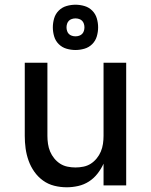

<svg xmlns="http://www.w3.org/2000/svg" viewBox="-20 -786 640 814"><path d="M263 8Q236 8 210 1.5Q184 -5 162.5 -20.5Q141 -36 125.5 -58Q110 -80 101 -105.5Q92 -131 88.5 -157Q85 -183 85 -210V-520H181V-210Q181 -193 183.5 -176Q186 -159 192.5 -143.5Q199 -128 210 -114.5Q221 -101 235 -92Q249 -83 266 -79.5Q283 -76 300 -76Q317 -76 334 -79.5Q351 -83 365 -92Q379 -101 390 -114.5Q401 -128 407.5 -143.5Q414 -159 416.5 -176Q419 -193 419 -210V-520H515V0H419V-92Q409 -70 393.5 -50Q378 -30 357 -16.5Q336 -3 311.5 2.5Q287 8 263 8ZM300 -574Q281 -574 262 -579.5Q243 -585 229 -599Q215 -613 209.5 -632Q204 -651 204 -670Q204 -689 209.5 -708Q215 -727 229 -741Q243 -755 262 -760.5Q281 -766 300 -766Q319 -766 338 -760.5Q357 -755 371 -741Q385 -727 390.5 -708Q396 -689 396 -670Q396 -651 390.5 -632Q385 -613 371 -599Q357 -585 338 -579.5Q319 -574 300 -574ZM300 -632Q308 -632 315.5 -634.5Q323 -637 328 -642Q333 -647 335.5 -654.5Q338 -662 338 -670Q338 -678 335.5 -685.5Q333 -693 328 -698Q323 -703 315.5 -705.5Q308 -708 300 -708Q292 -708 284.5 -705.5Q277 -703 272 -698Q267 -693 264.5 -685.5Q262 -678 262 -670Q262 -662 264.5 -654.5Q267 -647 272 -642Q277 -637 284.5 -634.5Q292 -632 300 -632Z"/></svg>

Font: Iosevka Fixed Curly Md Ex
Style: Regular
Weight: 500
Width: 7
Monospace: yes
Designer: Belleve Invis
Foundry: Belleve Invis
Version: Version 30.1.2